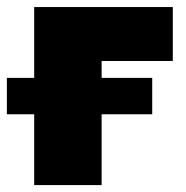

<svg xmlns="http://www.w3.org/2000/svg" viewBox="-57 -536 540 556"><path d="M443.4 -515.6V-359.4H237.3V0H42V-515.6ZM-37.1 -205.1V-310.5H383.8V-205.1Z"/></svg>

Font: Inter Display Black
Style: Regular
Weight: 900
Designer: Rasmus Andersson
Foundry: rsms
Version: Version 4.000;git-a52131595